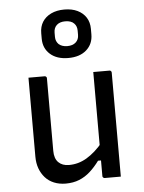

<svg xmlns="http://www.w3.org/2000/svg" viewBox="-58 -901 717 958"><g transform="rotate(-5 300.0 -422.0)"><path d="M173.3 -531.8Q177.3 -531.8 179.3 -530.3Q181.3 -528.9 182.8 -526.9Q184.3 -524.9 184.3 -521Q184.3 -475.6 184.3 -429.1Q184.3 -382.6 184.3 -336.6Q184.3 -290.5 184.3 -245.4Q184.3 -200.4 184.3 -157.1Q184.3 -118.9 203.8 -99.5Q223.4 -80.2 256.3 -80.2Q279.9 -80.2 302 -86.2Q324 -92.3 345.3 -104.8Q366.6 -117.4 388.5 -136.8Q410.3 -156.1 432.1 -183.3V-88.9H402.5Q380.3 -58.5 355.2 -35.9Q330.1 -13.3 300.2 -1.3Q270.2 10.8 232.6 10.8Q200.3 10.8 174 0Q147.7 -10.8 129.9 -30.8Q112.1 -50.8 102.4 -77.3Q92.8 -103.8 92.8 -135.9Q92.8 -181 92.8 -225.7Q92.8 -270.3 92.8 -315.4Q92.8 -360.5 92.8 -404.6Q92.8 -436.7 92.8 -468.6Q92.8 -500.4 92.8 -531.8Q113.2 -531.8 133.3 -531.8Q153.4 -531.8 173.3 -531.8ZM497.9 -531.8Q501.9 -531.8 503.9 -530.3Q505.9 -528.8 507.4 -526.7Q508.9 -524.7 508.9 -520.6Q508.9 -450.6 508.9 -380.5Q508.9 -310.4 508.9 -239.8Q508.9 -169.2 508.9 -99.2Q508.9 -77.7 508.9 -59.2Q508.9 -40.7 508.9 -25.6Q508.9 -10.5 508.9 0Q495.1 0 481.3 0Q467.5 0 454.4 0Q441.3 0 428.4 0Q425.4 0 422.9 -1.5Q420.4 -3 418.9 -5.1Q417.4 -7.1 417.4 -11.1Q417.4 -98 417.4 -184.9Q417.4 -271.8 417.4 -358.7Q417.4 -445.6 417.4 -531.8Q431.7 -531.8 444.9 -531.8Q458.2 -531.8 471.5 -531.8Q484.9 -531.8 497.9 -531.8ZM300 -855.1Q338.7 -855.1 366.4 -841.6Q394.1 -828.1 409.3 -804.1Q424.4 -780.1 424.4 -747.3V-720.1Q424.4 -671.7 390.9 -642Q357.4 -612.3 300 -612.3Q242.6 -612.3 209.1 -642Q175.6 -671.7 175.6 -720.1V-747.3Q175.6 -780.1 190.7 -804.1Q205.9 -828.1 234.1 -841.6Q262.3 -855.1 300 -855.1ZM299.8 -796.1Q272.9 -796.1 257.6 -782.4Q242.2 -768.6 242.2 -743.9V-723.2Q242.2 -711.4 246.1 -702.3Q250 -693.2 257 -686.1Q264.1 -679.5 275.2 -675.7Q286.2 -671.9 299.8 -671.9Q327 -671.9 342.4 -685.9Q357.8 -699.9 357.8 -723.2V-743.9Q357.8 -755.3 354.5 -764.4Q351.2 -773.5 344.6 -780.2Q337.4 -788.2 326.2 -792.1Q315 -796.1 299.8 -796.1Z"/></g></svg>

Font: Recursive Sans Linear Light
Style: Regular
Weight: 300
Version: Version 1.085